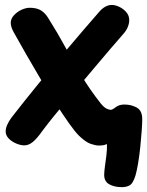

<svg xmlns="http://www.w3.org/2000/svg" viewBox="-20 -579 599 781"><path d="M36.6 -446.3Q30.2 -457.4 26.9 -467.6Q23.7 -477.7 23.7 -486Q23.7 -502.7 36.6 -516.8Q49.6 -531 67.4 -539.2Q85.3 -547.4 101.3 -547.4Q129.6 -547.4 147.1 -536.4Q164.6 -525.4 177 -504.2Q215.4 -443.4 246.6 -385.6Q277.7 -327.7 311.5 -271.1Q345.3 -214.6 390.3 -157.6Q403.1 -142.3 413.2 -137.3Q423.3 -132.3 430.6 -132.3Q437.2 -132.3 450.8 -143.1Q464.4 -153.8 486.2 -153.8Q514.1 -153.8 536.3 -141.4Q558.6 -129 558.6 -94.3Q558.6 -77.4 556.4 -46.8Q554.3 -16.1 550.6 19.3Q546.9 54.8 541.6 86.1Q536.3 117.4 531 135.1Q521.3 166.4 508.3 174.4Q495.2 182.3 475.2 182.3Q444.6 182.1 424.1 170.5Q403.6 158.9 403.8 131.7Q404 118.6 406.7 98.6Q409.4 78.6 412.6 54.6Q415.7 30.7 415.1 7.2Q410.3 9.2 403.1 11.1Q395.8 13 380.9 13Q369.3 13 348.9 6.2Q328.6 -0.7 301.2 -27.1Q285.2 -42.8 260.5 -77.8Q235.8 -112.8 205.9 -159.2Q176.1 -205.6 145.3 -257.3Q114.4 -309.1 86.5 -358Q58.6 -406.9 36.6 -446.3ZM153.3 -47.9Q131 -16 113.9 -1.8Q96.8 12.3 79 12.3Q64 12.3 45.8 4.7Q27.7 -2.9 15.3 -15.7Q3 -28.4 3 -44.9Q3 -56.8 9.3 -71.2Q15.7 -85.6 26.3 -100.2Q74.9 -162.8 132.9 -234Q190.9 -305.2 254.4 -380.4Q317.9 -455.7 382.1 -529.3Q407.2 -558.9 434.9 -558.9Q448.6 -558.9 465.1 -551.2Q481.6 -543.4 493.6 -529.7Q505.7 -515.9 505.7 -496.9Q505.7 -484 499.7 -468.9Q493.8 -453.9 479.1 -438Q458.7 -414.8 428.3 -379.3Q397.9 -343.8 363.1 -302.3Q328.2 -260.9 293.4 -219.5Q258.7 -178.1 228.6 -142.1Q198.4 -106 178.6 -80.7Q158.7 -55.4 153.3 -47.9Z"/></svg>

Font: Playpen Sans
Style: Regular
Weight: 400
Designer: Laura Meseguer, Veronika Burian, José Scaglione, Kostas Bartsokas, Vera Evstafieva, Tom Grace, Yorlmar Campos
Foundry: TypeTogether
Version: Version 2.000